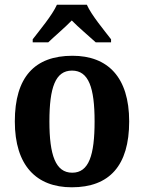

<svg xmlns="http://www.w3.org/2000/svg" viewBox="-20 -786 613 816"><path d="M119 -619V-606H185C210 -630 257 -670 285 -699C313 -670 361 -630 387 -606H452V-619C423 -657 369 -721 349 -766H222C202 -721 148 -657 119 -619ZM285 10C445 10 529 -82 529 -270C529 -458 438 -549 288 -549C127 -549 43 -458 43 -270C43 -82 135 10 285 10ZM287 -52C216 -52 190 -127 190 -270C190 -413 215 -486 286 -486C357 -486 382 -413 382 -270C382 -127 358 -52 287 -52Z"/></svg>

Font: Noto Serif Bengali SemiCondensed
Style: Bold
Weight: 700
Width: 4
Designer: Juan Bruce, Universal Thirst, Indian Type Foundry and the Monotype Design Team.
Foundry: Monotype Imaging Inc.
Version: Version 2.003